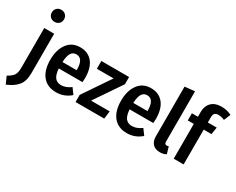

<svg xmlns="http://www.w3.org/2000/svg" viewBox="-155 -1338 2580 2097"><g transform="rotate(30 1135.0 -289.0)"><path d="M72.5 -773.5Q94 -795 128 -795Q162 -795 183.5 -773.5Q205 -752 205 -719Q205 -686 183.5 -664.5Q162 -643 128 -643Q94 -643 72.5 -664.5Q51 -686 51 -719Q51 -752 72.5 -773.5ZM190 -529V-35Q190 20 178 60.5Q166 101 140 130Q114 159 84.5 178Q55 197 10 217L-31 126Q21 99 43 68Q65 37 65 -30V-529Z M725 -277Q725 -268 722 -226H423Q429 -146 457 -113Q485 -80 535 -80Q593 -80 655 -125L707 -54Q628 15 526 15Q415 15 355 -58Q295 -131 295 -261Q295 -389 352.5 -466.5Q410 -544 513 -544Q613 -544 669 -475Q725 -406 725 -277ZM602 -307V-313Q602 -456 514 -456Q472 -456 449.5 -421.5Q427 -387 423 -307Z M1135 -529V-438L904 -98H1139L1127 0H765V-90L996 -431H785V-529Z M1618 -277Q1618 -268 1615 -226H1316Q1322 -146 1350 -113Q1378 -80 1428 -80Q1486 -80 1548 -125L1600 -54Q1521 15 1419 15Q1308 15 1248 -58Q1188 -131 1188 -261Q1188 -389 1245.5 -466.5Q1303 -544 1406 -544Q1506 -544 1562 -475Q1618 -406 1618 -277ZM1495 -307V-313Q1495 -456 1407 -456Q1365 -456 1342.5 -421.5Q1320 -387 1316 -307Z M1835 15Q1777 15 1744.5 -19Q1712 -53 1712 -114V-741L1837 -754V-118Q1837 -86 1864 -86Q1877 -86 1889 -90L1914 -4Q1881 15 1835 15Z M2189 -659Q2156 -659 2142 -643.5Q2128 -628 2128 -593V-529H2240L2226 -439H2128V0H2003V-439H1927V-529H2003V-592Q2003 -665 2047.5 -709.5Q2092 -754 2175 -754Q2241 -754 2301 -724L2266 -641Q2227 -659 2189 -659Z"/></g></svg>

Font: Fira Sans Condensed Medium
Style: Regular
Weight: 500
Width: 3
Designer: Carrois Corporate & Edenspiekermann AG
Foundry: Carrois Corporate GbR & Edenspiekermann AG
Version: Version 4.203;PS 004.203;hotconv 1.0.88;makeotf.lib2.5.64775